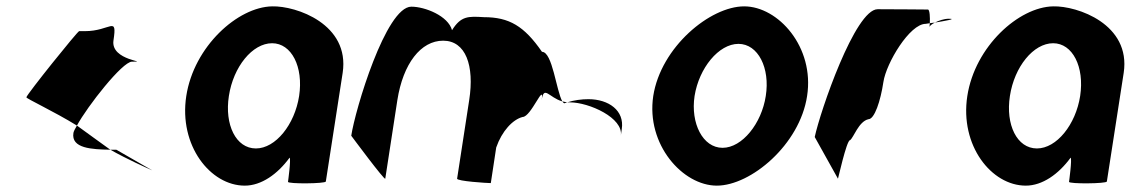

<svg xmlns="http://www.w3.org/2000/svg" viewBox="-20 -576 3557 604"><path d="M63 -270C62 -266 149 -226 222 -181C255 -242 365 -382 395 -382C455 -382 327 -384 337 -449C349 -529 328 -478 247 -478H229C224 -478 65 -280 63 -270ZM211 -158C203 -109 269 -106 327 -105C294 -129 256 -156 222 -181C216 -171 212 -163 211 -158ZM327 -105C382 -74 441 -48 459 -40L346 -105ZM459 -40 465 -37Z M566 -274C542 -118 642 8 750 8C802 8 853 -28 891 -80C896 -76 886 -4 886 -4C885 3 1004 2 1005 -5L1058 -347C1081 -500 912 -558 836 -556C728 -554 590 -430 566 -274ZM700 -274C714 -366 774 -440 836 -440C897 -440 935 -366 921 -274C907 -184 847 -109 785 -109C722 -109 686 -184 700 -274Z M1085 -149C1085 -149 1191 -6 1192 -14L1230 -261C1248 -376 1304 -448 1374 -448C1445 -448 1473 -370 1456 -261L1418 -14C1417 -6 1513 0 1524 0L1541 -112C1559 -164 1593 -200 1624 -208C1651 -208 1693 -320 1684 -261C1691 -309 1707 -269 1749 -257C1730 -290 1718 -413 1685 -413C1629 -494 1582 -522 1502 -522C1453 -525 1430 -526 1402 -481C1390 -526 1317 -555 1274 -555C1194 -555 1097 -230 1085 -149ZM1749 -257C1751 -254 1753 -252 1755 -251L1764 -254ZM1764 -254H1773C1833 -254 1942 -205 1933 -149L1936 -170C1945 -228 1895 -264 1831 -264C1810 -264 1786 -261 1764 -254Z M2035 -274C2012 -121 2128 8 2235 8C2342 8 2496 -121 2519 -274C2543 -428 2428 -556 2321 -556C2214 -556 2059 -428 2035 -274ZM2165 -274C2179 -362 2241 -438 2303 -438C2365 -438 2403 -362 2389 -274C2376 -188 2315 -111 2253 -111C2191 -111 2152 -188 2165 -274Z M2543 -145 2616 -14C2615 -6 2643 -135 2654 -135C2665 -142 2681 -194 2712 -201C2731 -201 2750 -258 2759 -318C2768 -378 2842 -501 2892 -501C2892 -501 2897 -502 2905 -503C2906 -520 2905 -546 2899 -546C2899 -546 2794 -547 2741 -547C2670 -547 2560 -225 2543 -145ZM2905 -503C2905 -498 2904 -494 2904 -491C2904 -494 2911 -500 2921 -505C2915 -504 2910 -504 2905 -503ZM2921 -505C2952 -510 2992 -517 2965 -517C2949 -517 2933 -511 2921 -505Z M3023 -274C2999 -118 3099 8 3207 8C3259 8 3310 -28 3348 -80C3353 -76 3343 -4 3343 -4C3342 3 3461 2 3462 -5L3515 -347C3538 -500 3369 -558 3293 -556C3185 -554 3047 -430 3023 -274ZM3157 -274C3171 -366 3231 -440 3293 -440C3354 -440 3392 -366 3378 -274C3364 -184 3304 -109 3242 -109C3179 -109 3143 -184 3157 -274Z"/></svg>

Font: Ampere
Style: SuCndIta
Weight: 400
Version: Version 1